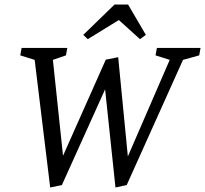

<svg xmlns="http://www.w3.org/2000/svg" viewBox="-20 -824 911 853"><path d="M203 9 134 -558 70 -578 76 -611H279L273 -578L215 -558L260 -132L450 -559L505 -570L548 -129L734 -558L671 -578L677 -611H871L865 -578L793 -558L543 -2L493 9L444 -455L460 -456L255 -2ZM370 -650 350 -669 489 -804H549L628 -669L602 -650L508 -735Z"/></svg>

Font: Manuale
Style: Italic
Weight: 400
Italic angle: -11°
Designer: Eduardo Tunni / Pablo Cosgaya
Foundry: Eduardo Tunni / Pablo Cosgaya
Version: Version 1.002